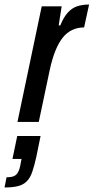

<svg xmlns="http://www.w3.org/2000/svg" viewBox="-82 -538 413 847"><path d="M-5 0 102 -510H190L177 -426H184Q199 -463 217.5 -483Q236 -503 259 -510.5Q282 -518 311 -518L289 -417Q260 -417 236 -405.5Q212 -394 194 -371Q176 -348 162 -313Q148 -278 138 -232L89 0ZM-62 289 -53 244Q-32 244 -20.5 239Q-9 234 -2 221Q5 208 9 184L13 163H-27L-6 62H97L78 155Q69 195 60 221Q51 247 36 262Q21 277 -2.5 283Q-26 289 -62 289Z"/></svg>

Font: Saira ExtraCondensed SemiBold
Style: Italic
Weight: 600
Width: 2
Italic angle: -12°
Designer: Hector Gatti with collaboration of the Omnibus-Type team
Foundry: Omnibus-Type
Version: Version 1.101